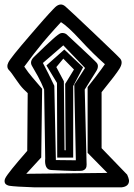

<svg xmlns="http://www.w3.org/2000/svg" viewBox="-34 -762 588 845"><path d="M118.2 62.5Q32.7 59.6 7.8 55.7Q1.5 54.7 -2.9 52.2Q-11.7 48.3 -13.4 39.6Q-15.1 30.8 -10.3 21.5Q1 -1 85.9 -98.1L87.9 -352.1Q79.1 -359.9 70.6 -368.7Q62 -377.4 54 -387.7Q45.9 -397.9 38.1 -409.7Q14.2 -445.3 5.4 -453.6Q-1 -460 -1.5 -469Q-2 -478 2.9 -487.3Q7.8 -497.6 31.2 -526.9Q54.7 -556.2 100.6 -609.4Q118.2 -629.9 133.1 -647Q147.9 -664.1 160.2 -678Q172.4 -691.9 181.9 -702.1Q191.4 -712.4 198.2 -719.5Q205.1 -726.6 209 -730.5Q232.4 -752 253.4 -733.9Q270.5 -719.2 376.5 -618.7Q412.1 -584.5 436.8 -561Q461.4 -537.6 476.1 -523.2Q490.7 -508.8 494.6 -504.4Q509.3 -487.8 491.7 -459.5Q476.6 -434.6 413.1 -356.4V-109.9L524.9 5.9L525.4 6.3L525.9 7.3Q532.2 21 533.7 30.8Q534.7 44.9 525.9 53Q517.1 61 500.5 62.5H500ZM438.5 -1 353 -87.9 351.6 -89.4V-91.8V-377V-378.9L353 -380.4Q371.6 -403.8 386.2 -422.9Q400.9 -441.9 411.1 -456.1Q421.4 -470.2 427.7 -479.5Q377.4 -523.4 319.8 -585.9Q292.5 -615.7 271 -635.5Q249.5 -655.3 234.4 -664.6Q220.7 -649.9 207.3 -635Q193.8 -620.1 180.7 -605Q167.5 -589.8 154.3 -574.2Q115.2 -526.9 72.8 -468.8Q89.4 -443.4 108.9 -420.9Q130.4 -396.5 149.9 -373L151.4 -371.1V-369.1L147.5 -71.3V-68.8L146 -67.4L81.5 2.9ZM193.4 -13.7Q176.3 -13.7 169.4 -27.6Q162.6 -41.5 165 -64.9L160.2 -368.2Q148.4 -397.5 132.8 -426.3Q116.2 -456.1 106.9 -471.7Q95.2 -491.2 115.2 -511.2Q171.9 -566.4 198.7 -590.3Q225.6 -614.3 234.4 -616.2Q240.2 -617.2 245.4 -616.5Q250.5 -615.7 255.1 -613.3Q259.8 -610.8 263.7 -606.4Q274.4 -596.2 328.1 -546.4Q341.8 -533.7 352.3 -523.7Q362.8 -513.7 370.8 -506.1Q378.9 -498.5 384 -493.4Q389.2 -488.3 391.6 -485.4Q396 -480.5 396.7 -474.1Q397.5 -467.8 395.5 -461.2Q393.6 -454.6 388.7 -447.3L338.9 -367.7Q346.7 -53.7 347.2 -37.6Q347.7 -17.6 331.1 -11.7Q317.4 -6.8 193.4 -13.7ZM299.8 -56.6 293 -387.7V-389.2L293.9 -390.6L340.3 -462.9L244.6 -562.5L154.8 -484.9Q166 -464.4 178.2 -439.5Q190.4 -414.6 204.6 -385.3L205.1 -384.3V-382.8L211.9 -57.6ZM217.8 -74.2 216.8 -397 172.9 -469.7 170.4 -473.6 173.8 -477.1 245.1 -540.5 249 -543.9 252.9 -540.5 328.1 -469.2 331.5 -465.8 329.6 -461.9 288.1 -383.3V-74.2V-68.4H282.2H223.6H217.8ZM254.9 -100.6 252.9 -391.6V-393.1L253.9 -394.5L291.5 -456.1L244.6 -503.9L213.9 -466.8L246.6 -405.3L247.1 -403.8V-402.3L250 -101.1Z"/></svg>

Font: NaikaiFont
Style: SemiBold
Weight: 600
Version: Version 1.89